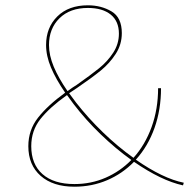

<svg xmlns="http://www.w3.org/2000/svg" viewBox="-20 -700 738 725"><path d="M671 0Q589 -18 486 -89Q442 -44 384.5 -19.5Q327 5 261 5Q180 5 133.5 -36Q87 -77 87 -148Q87 -209 123.5 -255.5Q160 -302 226 -350Q191 -401 172.5 -445Q154 -489 154 -530Q154 -596 196.5 -638Q239 -680 312 -680Q362 -680 401 -657Q440 -634 440 -575Q440 -532 417 -496.5Q394 -461 361 -434Q328 -407 271 -368Q261 -362 241 -348Q243 -345 267 -313Q313 -254 369 -200Q425 -146 484 -104Q528 -153 552.5 -220.5Q577 -288 577 -367H588Q588 -286 563.5 -217Q539 -148 493 -97Q595 -26 674 -10ZM235 -356Q257 -372 269 -379Q323 -417 354.5 -442.5Q386 -468 407.5 -501Q429 -534 429 -573Q429 -620 398 -645Q367 -670 312 -670Q244 -670 204.5 -631Q165 -592 165 -530Q165 -491 183 -448Q201 -405 235 -356ZM476 -96Q416 -139 359.5 -193.5Q303 -248 258 -307L233 -341Q168 -295 133 -251Q98 -207 98 -148Q98 -80 140.5 -42.5Q183 -5 261 -5Q324 -5 379 -29Q434 -53 476 -96Z"/></svg>

Font: Ysabeau Hairline
Style: Regular
Weight: 100
Designer: Christian Thalmann (Catharsis Fonts)
Version: Version 0.003